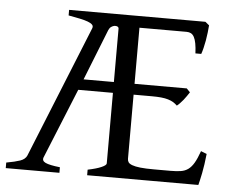

<svg xmlns="http://www.w3.org/2000/svg" viewBox="-47 -669 873 724"><g transform="rotate(5 389.5 -307.5)"><path d="M377.9 -560.5Q377.9 -565.9 373.3 -568.4Q368.7 -570.8 362.3 -570.1Q356 -569.3 349.6 -564.9Q343.3 -560.5 339.8 -552.2L263.2 -358.9H377.9ZM750 -119.1Q745.6 -76.7 739.3 -45.4Q732.9 -14.2 729 0H308.1V-21Q341.3 -27.8 359.6 -35.9Q377.9 -43.9 377.9 -50.8V-317.9H246.6L139.2 -54.2Q132.8 -40 147.9 -32.7Q163.1 -25.4 203.1 -21V0H0V-21Q33.2 -26.9 52 -33.4Q70.8 -40 77.1 -54.2L278.8 -553.2Q282.2 -561.5 277.1 -567.1Q272 -572.8 259.8 -577.4Q247.6 -582 228.8 -585.9Q210 -589.8 186 -594.2V-615.2H702.1L716.8 -603Q715.8 -590.3 714.1 -575.2Q712.4 -560.1 709.7 -544.9Q707 -529.8 703.6 -516.1Q700.2 -502.4 696.8 -493.2H674.8Q673.8 -515.6 670.9 -530.8Q668 -545.9 663.1 -554.9Q658.2 -564 651.1 -567.6Q644 -571.3 634.8 -571.3H456.1V-358.9H653.8L667 -345.2Q662.6 -338.4 657.2 -330.6Q651.9 -322.8 645.8 -315.2Q639.6 -307.6 633.5 -301.3Q627.4 -294.9 622.1 -291Q614.7 -298.3 606.4 -303.2Q598.1 -308.1 586.9 -311.5Q575.7 -314.9 560.5 -316.4Q545.4 -317.9 524.9 -317.9H456.1V-75.2Q456.1 -67.9 459.7 -62.3Q463.4 -56.6 474.4 -52.5Q485.4 -48.3 505.1 -46.1Q524.9 -43.9 557.1 -43.9H620.1Q642.6 -43.9 658.4 -46.4Q674.3 -48.8 686.3 -57.4Q698.2 -65.9 708 -82.5Q717.8 -99.1 728 -127.9Z"/></g></svg>

Font: Gentium Plus Afr
Style: Regular
Weight: 400
Designer: J. Victor Gaultney, Annie Olsen, Iska Routamaa, Becca Hirsbrunner
Foundry: SIL International
Version: Version 5.000